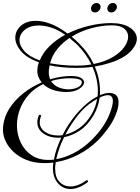

<svg xmlns="http://www.w3.org/2000/svg" viewBox="-72 -958 933 1281"><path d="M398 303Q348 303 314.5 264.5Q281 226 281 162Q281 145 284 127Q250 131 215 130Q154 129 103.5 108.5Q53 88 17 54Q-19 20 -37 -21.5Q-55 -63 -52 -105Q-47 -174 -10.5 -232Q26 -290 83 -335Q140 -380 206 -408Q193 -424 185 -444Q177 -464 177 -487Q177 -498 179 -511Q181 -524 186 -537L188 -542Q105 -572 67.5 -617.5Q30 -663 30 -706Q30 -752 67 -785.5Q104 -819 168 -819Q211 -819 264.5 -799.5Q318 -780 379 -734Q447 -768 523 -786Q599 -804 669 -804Q749 -804 795 -773.5Q841 -743 841 -699Q841 -676 826 -650Q802 -610 759.5 -583Q717 -556 665 -539.5Q613 -523 560 -514Q577 -476 586 -435Q595 -394 595 -353Q595 -346 595 -338.5Q595 -331 594 -323Q611 -330 627.5 -334Q644 -338 658 -338Q685 -338 702 -323.5Q719 -309 719 -275Q719 -259 715 -239.5Q711 -220 701 -195Q681 -144 645 -96Q609 -48 577 -17Q520 38 449 74.5Q378 111 300 124L297 147Q296 152 296 157.5Q296 163 296 168Q296 226 325.5 256Q355 286 398 286Q422 286 449 276Q476 266 503 246Q507 244 508 244Q513 244 515 249Q517 254 512 258Q482 281 453 292Q424 303 398 303ZM553 -531Q628 -546 679.5 -576.5Q731 -607 757 -644Q783 -681 783 -713Q783 -745 756.5 -767Q730 -789 674 -789Q607 -789 536 -769.5Q465 -750 406 -713Q419 -703 432 -691Q445 -679 458 -665Q516 -609 553 -531ZM193 -555Q215 -608 260 -651.5Q305 -695 363 -726Q314 -760 269.5 -774Q225 -788 188 -788Q129 -788 93.5 -759Q58 -730 58 -689Q58 -654 90 -617.5Q122 -581 193 -555ZM439 -520Q465 -520 490 -522Q515 -524 538 -528Q520 -564 497 -596Q474 -628 448 -655Q434 -669 420 -680Q406 -691 394 -703L392 -705Q346 -674 311 -631.5Q276 -589 262 -536Q299 -529 343 -524.5Q387 -520 439 -520ZM251 109Q260 109 269 108.5Q278 108 288 107Q294 70 307 33Q320 -4 337 -40Q332 -39 326.5 -39Q321 -39 316 -39Q258 -39 217.5 -67.5Q177 -96 177 -143Q177 -165 187 -188Q188 -192 194 -192Q198 -192 200.5 -189.5Q203 -187 201 -182Q197 -172 195 -162Q193 -152 193 -143Q193 -103 228 -78.5Q263 -54 315 -54Q323 -54 330.5 -54.5Q338 -55 345 -56Q382 -130 434 -192.5Q486 -255 543 -294Q561 -306 579 -315Q580 -324 580.5 -332.5Q581 -341 581 -350Q581 -391 571.5 -432.5Q562 -474 545 -512Q517 -508 490 -506.5Q463 -505 439 -505Q387 -505 342 -509.5Q297 -514 259 -522Q258 -515 256.5 -507.5Q255 -500 254 -492Q251 -455 263 -429Q298 -440 333 -445.5Q368 -451 401 -451Q447 -451 468 -438.5Q489 -426 489 -409Q489 -387 457 -365.5Q425 -344 369 -344Q362 -344 354.5 -344.5Q347 -345 339 -346Q261 -354 216 -397Q156 -368 117.5 -323.5Q79 -279 60 -227Q41 -175 41 -123Q41 -62 65.5 -9Q90 44 137 76.5Q184 109 251 109ZM384 -362Q419 -362 446.5 -375Q474 -388 474 -409Q474 -421 461 -426.5Q448 -432 431 -434Q414 -436 403 -436Q326 -436 269 -417Q287 -388 319.5 -375Q352 -362 384 -362ZM303 104Q360 94 415 66Q470 38 517 -3.5Q564 -45 601 -94.5Q638 -144 659 -197Q681 -253 681 -283Q681 -323 647 -323Q625 -323 593 -307Q589 -276 578.5 -246Q568 -216 551 -187Q512 -121 459.5 -86.5Q407 -52 356 -43Q337 -6 324 31.5Q311 69 303 104ZM364 -60Q411 -71 457.5 -103.5Q504 -136 539 -195Q567 -243 576 -298L553 -284Q495 -249 447 -188Q399 -127 364 -60ZM672 -875Q658 -875 651 -882.5Q644 -890 644 -900Q644 -915 655 -926.5Q666 -938 680 -938Q693 -938 700.5 -930.5Q708 -923 708 -912Q708 -898 696.5 -886.5Q685 -875 672 -875ZM563 -875Q549 -875 542 -882.5Q535 -890 535 -900Q535 -915 546 -926.5Q557 -938 571 -938Q584 -938 591.5 -930.5Q599 -923 599 -912Q599 -898 587.5 -886.5Q576 -875 563 -875Z"/></svg>

Font: Mea Culpa
Style: Regular
Weight: 400
Designer: Robert E. Leuschke
Foundry: Robert E. Leuschke
Version: Version 1.010; ttfautohint (v1.8.3)